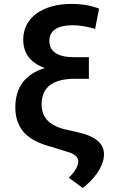

<svg xmlns="http://www.w3.org/2000/svg" viewBox="-20 -757 603 970"><path d="M57.5 -214.5Q57.5 -366.5 206.3 -413.4Q97.3 -453.1 97.3 -556.8Q97.3 -598 114.7 -631.4Q132.1 -664.8 163.9 -688.2Q195.7 -711.6 240.6 -724.4Q285.5 -737.2 340.6 -737.2Q420.1 -737.2 480.5 -713.4L460.6 -611.2Q396.7 -629.6 346.9 -629.6Q289.1 -629.6 259.2 -609.4Q229.4 -589.1 229.4 -550.4Q229.4 -509.6 261.2 -488.8Q293 -468 355.5 -468H429V-359H358.3Q274.9 -359 232.6 -326.9Q190.3 -294.7 190.3 -228.7Q190.3 -130 313.2 -102.3L370.4 -89.5Q406.2 -81.7 432 -70.5Q457.7 -59.3 474.1 -45.1Q490.4 -30.9 498 -13.5Q505.7 3.9 505.3 24.1Q505 48.7 495.2 72.8Q485.4 96.9 470 119Q454.5 141 435.5 159.8Q416.5 178.6 397.7 192.5L327.8 141Q355.1 113.3 365.2 93Q375.4 72.8 375.4 58.9Q375.4 23.8 314.6 8.2L245.7 -13.5Q204.9 -23.8 170.3 -39.2Q135.7 -54.7 110.6 -78.3Q85.6 -101.9 71.6 -135.3Q57.5 -168.7 57.5 -214.5Z"/></svg>

Font: Inter P Semi Bold
Style: Regular
Weight: 600
Designer: Rasmus Andersson
Foundry: rsms
Version: Version 3.018;git-588b23468